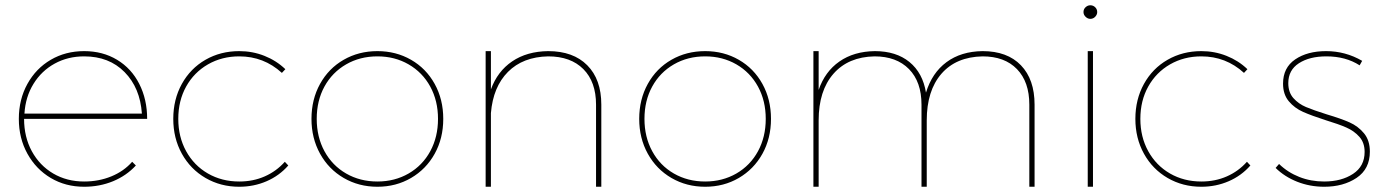

<svg xmlns="http://www.w3.org/2000/svg" viewBox="-20 -712 5280 732"><path d="M483.9 -95.2 498 -81.1Q461.9 -42 410.9 -21Q359.9 0 300.8 0Q230 0 173.6 -33.4Q117.2 -66.9 84.5 -126Q51.8 -185.1 51.8 -258.8Q51.8 -333 84.5 -392.1Q117.2 -451.2 173.6 -484.1Q230 -517.1 300.8 -517.1Q371.6 -517.1 426.3 -484.1Q481 -451.2 511 -392.1Q541 -333 541 -258.8H71.8Q71.8 -189.9 101.3 -135.5Q130.9 -81.1 182.9 -50.5Q234.9 -20 300.8 -20Q356.9 -20 404.5 -39.6Q452.1 -59.1 483.9 -95.2ZM73.2 -278.8H521Q514.2 -377 455.1 -437Q396 -497.1 300.8 -497.1Q238.8 -497.1 188.5 -469.5Q138.2 -441.9 107.7 -392.3Q77.1 -342.8 73.2 -278.8Z M1067.9 -448.2 1054.7 -434.1Q985.8 -497.1 892.1 -497.1Q826.2 -497.1 772.9 -466.6Q719.7 -436 689.7 -382.1Q659.7 -328.1 659.7 -258.8Q659.7 -189.9 689.7 -135.5Q719.7 -81.1 772.7 -50.5Q825.7 -20 892.1 -20Q945.3 -20 989.5 -39.6Q1033.7 -59.1 1065.9 -95.2L1079.1 -81.1Q1044.9 -42 996.3 -21Q947.8 0 892.1 0Q821.3 0 763.7 -33.4Q706.1 -66.9 673.3 -126Q640.6 -185.1 640.6 -258.8Q640.6 -333 673.3 -392.1Q706.1 -451.2 763.4 -484.1Q820.8 -517.1 892.1 -517.1Q942.9 -517.1 988.3 -499Q1033.7 -481 1067.9 -448.2Z M1669.9 -258.8Q1669.9 -184.6 1637.2 -125.7Q1604.5 -66.9 1547.1 -33.4Q1489.7 0 1418.9 0Q1348.1 0 1290.5 -33.4Q1232.9 -66.9 1200.2 -126Q1167.5 -185.1 1167.5 -258.8Q1167.5 -333 1200.2 -392.1Q1232.9 -451.2 1290.3 -484.1Q1347.7 -517.1 1418.9 -517.1Q1489.7 -517.1 1547.1 -484.1Q1604.5 -451.2 1637.2 -392.1Q1669.9 -333 1669.9 -258.8ZM1187.5 -258.8Q1187.5 -189.9 1217 -135.5Q1246.6 -81.1 1299.6 -50.5Q1352.5 -20 1418.9 -20Q1484.9 -20 1537.8 -50.5Q1590.8 -81.1 1620.4 -135.5Q1649.9 -189.9 1649.9 -258.8Q1649.9 -327.6 1620.4 -381.8Q1590.8 -436 1537.8 -466.6Q1484.9 -497.1 1418.9 -497.1Q1352.5 -497.1 1299.6 -466.6Q1246.6 -436 1217 -382.1Q1187.5 -328.1 1187.5 -258.8Z M2272.5 -313V0H2252.4V-313Q2252.4 -399.9 2204.1 -448.5Q2155.8 -497.1 2069.8 -497.1Q1973.6 -495.1 1916.7 -438Q1859.9 -380.9 1851.6 -280.8V0H1831.5V-517.1H1851.6V-371.1Q1876.5 -439.9 1932.6 -478Q1988.8 -516.1 2069.8 -517.1Q2165.5 -517.1 2219 -463.1Q2272.5 -409.2 2272.5 -313Z M2919.4 -258.8Q2919.4 -184.6 2886.7 -125.7Q2854 -66.9 2796.6 -33.4Q2739.3 0 2668.5 0Q2597.7 0 2540 -33.4Q2482.4 -66.9 2449.7 -126Q2417 -185.1 2417 -258.8Q2417 -333 2449.7 -392.1Q2482.4 -451.2 2539.8 -484.1Q2597.2 -517.1 2668.5 -517.1Q2739.3 -517.1 2796.6 -484.1Q2854 -451.2 2886.7 -392.1Q2919.4 -333 2919.4 -258.8ZM2437 -258.8Q2437 -189.9 2466.6 -135.5Q2496.1 -81.1 2549.1 -50.5Q2602.1 -20 2668.5 -20Q2734.4 -20 2787.4 -50.5Q2840.3 -81.1 2869.9 -135.5Q2899.4 -189.9 2899.4 -258.8Q2899.4 -327.6 2869.9 -381.8Q2840.3 -436 2787.4 -466.6Q2734.4 -497.1 2668.5 -497.1Q2602.1 -497.1 2549.1 -466.6Q2496.1 -436 2466.6 -382.1Q2437 -328.1 2437 -258.8Z M3924.3 -313V0H3904.3V-313Q3904.3 -399.9 3857.2 -448.5Q3810.1 -497.1 3726.1 -497.1Q3625 -495.1 3569.1 -430.7Q3513.2 -366.2 3513.2 -252.9V0H3493.2V-313Q3493.2 -399.9 3445.6 -448.5Q3397.9 -497.1 3314 -497.1Q3213.9 -495.1 3157.5 -430.7Q3101.1 -366.2 3101.1 -252.9V0H3081.1V-517.1H3101.1V-369.1Q3125 -439 3180.2 -477.5Q3235.4 -516.1 3315.4 -517.1Q3396.5 -517.1 3447.3 -475.6Q3498 -434.1 3510.3 -358.9Q3533.2 -434.1 3588.6 -475.1Q3644 -516.1 3726.1 -517.1Q3820.3 -517.1 3872.3 -463.1Q3924.3 -409.2 3924.3 -313Z M4127 0V-517.1H4147V0ZM4163.1 -666Q4163.1 -656.2 4155.5 -648.2Q4147.9 -640.1 4136.7 -640.1Q4127 -640.1 4118.9 -647.9Q4110.8 -655.8 4110.8 -666Q4110.8 -677.2 4118.9 -684.6Q4127 -691.9 4136.7 -691.9Q4147.9 -691.9 4155.5 -684.3Q4163.1 -676.8 4163.1 -666Z M4735.8 -448.2 4722.7 -434.1Q4653.8 -497.1 4560.1 -497.1Q4494.1 -497.1 4440.9 -466.6Q4387.7 -436 4357.7 -382.1Q4327.6 -328.1 4327.6 -258.8Q4327.6 -189.9 4357.7 -135.5Q4387.7 -81.1 4440.7 -50.5Q4493.7 -20 4560.1 -20Q4613.3 -20 4657.5 -39.6Q4701.7 -59.1 4733.9 -95.2L4747.1 -81.1Q4712.9 -42 4664.3 -21Q4615.7 0 4560.1 0Q4489.3 0 4431.6 -33.4Q4374 -66.9 4341.3 -126Q4308.6 -185.1 4308.6 -258.8Q4308.6 -333 4341.3 -392.1Q4374 -451.2 4431.4 -484.1Q4488.8 -517.1 4560.1 -517.1Q4610.8 -517.1 4656.2 -499Q4701.7 -481 4735.8 -448.2Z M5173.3 -480 5163.6 -462.9Q5110.4 -497.1 5036.6 -497.1Q4972.7 -497.1 4932.1 -470.9Q4891.6 -444.8 4891.6 -395Q4891.6 -359.9 4911.1 -337.9Q4930.7 -315.9 4959 -304Q4987.3 -292 5038.6 -275.9Q5092.8 -259.8 5125.2 -245.4Q5157.7 -231 5180.2 -203.9Q5202.6 -176.8 5202.6 -133.8Q5202.6 -67.9 5152.1 -33.9Q5101.6 0 5028.3 0Q4974.1 0 4925.8 -19Q4877.4 -38.1 4843.3 -71.8L4856.4 -86.9Q4889.6 -54.7 4933.6 -37.4Q4977.5 -20 5028.3 -20Q5094.2 -20 5138.4 -49.1Q5182.6 -78.1 5182.6 -132.8Q5182.6 -168 5162.6 -190.4Q5142.6 -212.9 5113 -225.8Q5083.5 -238.8 5033.7 -253.9Q4980.5 -271 4948 -285.4Q4915.5 -299.8 4893.6 -325.9Q4871.6 -352.1 4871.6 -393.1Q4871.6 -454.1 4918 -485.6Q4964.4 -517.1 5035.6 -517.1Q5109.4 -517.1 5173.3 -480Z"/></svg>

Font: Montserrat
Style: Thin
Weight: 250
Designer: Julieta Ulanovsky
Foundry: Julieta Ulanovsky
Version: Version 1.000;PS 002.000;hotconv 1.0.70;makeotf.lib2.5.58329